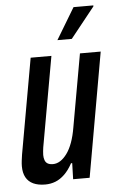

<svg xmlns="http://www.w3.org/2000/svg" viewBox="-53 -761 496 811"><g transform="rotate(-5 195.0 -356.0)"><path d="M106 12Q76 12 55.5 2.5Q35 -7 24.5 -26Q14 -45 14 -73Q14 -84 15.5 -96.5Q17 -109 19 -122L91 -527H179L111 -145Q110 -137 109 -129Q108 -121 108 -113Q108 -101 111.5 -91Q115 -81 123.5 -76Q132 -71 146 -71Q162 -71 177 -80.5Q192 -90 205.5 -108.5Q219 -127 229 -154.5Q239 -182 245 -218L300 -527H388L295 0H225L227 -68H222Q207 -40 188.5 -22Q170 -4 149.5 4Q129 12 106 12ZM210 -591 290 -724H374V-720L271 -591Z"/></g></svg>

Font: Archivo ExtraCondensed Medium
Style: Italic
Weight: 500
Width: 2
Italic angle: -10°
Designer: Hector Gatti
Foundry: Omnibus-Type
Version: Version 2.001